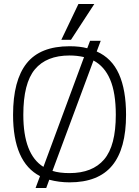

<svg xmlns="http://www.w3.org/2000/svg" viewBox="-20 -892 692 955"><path d="M370 -872H449L333 -694H285ZM179 -16Q45 -85 45 -321Q45 -492 112.5 -577Q180 -662 326 -662Q377 -662 414 -652L428 -689H481L461 -636Q536 -603 571.5 -524Q607 -445 607 -321Q607 -152 538 -68.5Q469 15 326 15Q274 15 225 2L210 43H157ZM398 -608Q363 -616 326 -616Q211 -616 153.5 -547Q96 -478 96 -321Q96 -124 196 -62ZM556 -321Q556 -430 528 -496Q500 -562 445 -591L241 -42Q275 -31 326 -31Q440 -31 498 -99Q556 -167 556 -321Z"/></svg>

Font: Pridi ExtraLight
Style: Regular
Weight: 275
Designer: Katatrad Team
Foundry: CadsonDemak
Version: Version 1.001